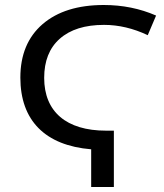

<svg xmlns="http://www.w3.org/2000/svg" viewBox="-20 -744 653 764"><path d="M342.8 0H433.1V-224.1H401.9C243.7 -224.1 155.8 -299.8 155.8 -434.1C155.8 -501 176.3 -553.2 217.8 -589.8C259.3 -626.5 317.9 -645 394 -645C452.1 -645 510.3 -631.3 567.9 -604L601.1 -682.1C537.1 -710 467.8 -724.1 393.1 -724.1C289.6 -724.1 208.5 -698.7 149.4 -647.9C90.3 -596.7 61 -525.9 61 -435.1C61 -264.6 159.7 -165 342.8 -149.9Z"/></svg>

Font: Noto Reveo Sans
Style: Regular
Weight: 400
Designer: Monotype Design team
Foundry: Monotype Imaging Inc.
Version: Version 1.04